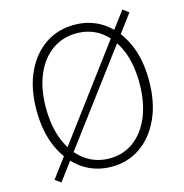

<svg xmlns="http://www.w3.org/2000/svg" viewBox="-113 -857 946 986"><g transform="rotate(-15 360.0 -364.5)"><path d="M93 24 62 2 625 -753 656 -729ZM365 13Q277 13 209.5 -34Q142 -81 103.5 -166Q65 -251 65 -366Q65 -481 103.5 -565Q142 -649 209.5 -695Q277 -741 365 -741Q452 -741 519 -695Q586 -649 624.5 -565Q663 -481 663 -366Q663 -251 624.5 -166Q586 -81 519 -34Q452 13 365 13ZM365 -31Q439 -31 494.5 -72.5Q550 -114 581 -189Q612 -264 612 -366Q612 -467 581 -541Q550 -615 494.5 -655.5Q439 -696 365 -696Q291 -696 234.5 -655.5Q178 -615 146.5 -541Q115 -467 115 -366Q115 -264 146.5 -189Q178 -114 234.5 -72.5Q291 -31 365 -31Z"/></g></svg>

Font: Noto Sans TC Thin ExtraLight
Style: Regular
Weight: 250
Version: Version 2.004-H2;hotconv 1.0.118;makeotfexe 2.5.65603